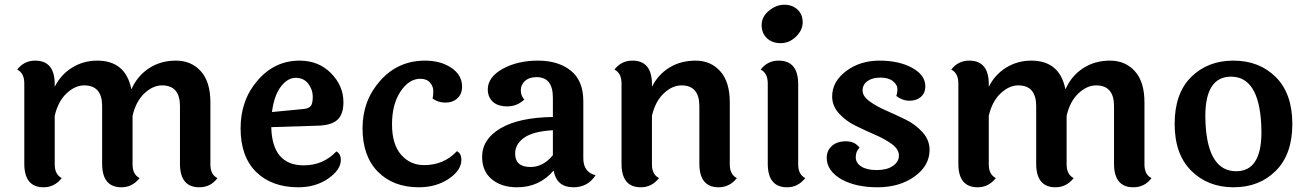

<svg xmlns="http://www.w3.org/2000/svg" viewBox="-20 -784 5548 814"><path d="M872 -350V-87Q872 -43 902 -29Q873 10 825 10Q743 10 743 -90V-334Q743 -422 667 -422Q628 -422 592 -388Q556 -354 542 -293V-87Q542 -44 572 -29Q541 10 495 10Q413 10 413 -90V-334Q413 -422 337 -422Q298 -422 262 -388Q226 -354 212 -293V-87Q212 -44 242 -29Q211 10 165 10Q83 10 83 -90V-430Q83 -474 53 -489Q82 -527 129 -527Q212 -527 212 -427V-416Q238 -468 286 -497.5Q334 -527 392 -527Q513 -527 537 -405Q562 -462 611.5 -494.5Q661 -527 726 -527Q791 -527 831.5 -482Q872 -437 872 -350Z M1133 -309 1268 -322Q1288 -324 1297 -334Q1306 -344 1306 -374Q1306 -404 1287 -429Q1268 -454 1233.5 -454Q1199 -454 1170.5 -416.5Q1142 -379 1133 -309ZM1268 -83Q1350 -83 1406 -142Q1425 -132 1425 -106Q1425 -64 1371.5 -27Q1318 10 1245 10Q1132 10 1066 -55Q1000 -120 1000 -240Q1000 -360 1072.5 -443.5Q1145 -527 1250 -527Q1331 -527 1383.5 -473.5Q1436 -420 1436 -351Q1436 -299 1410 -275.5Q1384 -252 1323 -251L1130 -245Q1134 -83 1268 -83Z M1939 -417Q1939 -385 1919 -367Q1899 -349 1868.5 -349Q1838 -349 1814 -366Q1817 -378 1817 -398Q1817 -418 1803 -434Q1789 -450 1762 -450Q1714 -450 1678 -396Q1642 -342 1642 -257Q1642 -172 1680.5 -128Q1719 -84 1778 -84Q1862 -84 1917 -143Q1936 -134 1936 -106Q1936 -62 1882.5 -26Q1829 10 1756 10Q1647 10 1582 -56Q1517 -122 1517 -240Q1517 -358 1592.5 -442.5Q1668 -527 1782 -527Q1848 -527 1893.5 -496.5Q1939 -466 1939 -417Z M2164 -133Q2164 -76 2229 -76Q2283 -76 2324 -126V-232Q2240 -227 2202 -200Q2164 -173 2164 -133ZM2453 -355V-113Q2453 -54 2505 -41Q2472 10 2411 10Q2340 10 2327 -61Q2267 10 2172 10Q2106 10 2065 -24Q2024 -58 2024 -119Q2024 -194 2102 -240Q2180 -286 2324 -288V-370Q2324 -457 2255 -457Q2224 -457 2206 -441Q2188 -425 2188 -401.5Q2188 -378 2203 -362Q2172 -333 2131 -333Q2090 -333 2069 -353Q2048 -373 2048 -405Q2048 -457 2111 -492Q2174 -527 2260.5 -527Q2347 -527 2400 -484.5Q2453 -442 2453 -355Z M3074 -350V-87Q3074 -44 3104 -29Q3073 10 3027 10Q2945 10 2945 -90V-334Q2945 -422 2869 -422Q2830 -422 2794 -388Q2758 -354 2744 -293V-87Q2744 -44 2774 -29Q2743 10 2697 10Q2615 10 2615 -90V-430Q2615 -474 2585 -489Q2614 -527 2661 -527Q2744 -527 2744 -427V-416Q2770 -468 2818 -497.5Q2866 -527 2929.5 -527Q2993 -527 3033.5 -482Q3074 -437 3074 -350Z M3305 -764Q3339 -764 3361 -743.5Q3383 -723 3383 -689.5Q3383 -656 3354.5 -628.5Q3326 -601 3290 -601Q3254 -601 3231.5 -622Q3209 -643 3209 -678Q3209 -713 3240 -738.5Q3271 -764 3305 -764ZM3364 -427V-87Q3364 -44 3394 -29Q3363 10 3317 10Q3235 10 3235 -90V-430Q3235 -474 3205 -489Q3234 -527 3281 -527Q3364 -527 3364 -427Z M3903 -418Q3903 -390 3884.5 -373.5Q3866 -357 3836 -357Q3806 -357 3780 -377Q3785 -392 3784.5 -408.5Q3784 -425 3765.5 -440Q3747 -455 3712.5 -455Q3678 -455 3657.5 -440Q3637 -425 3637 -400.5Q3637 -376 3666.5 -354.5Q3696 -333 3737.5 -315Q3779 -297 3820.5 -276.5Q3862 -256 3891.5 -223Q3921 -190 3921 -149Q3921 -81 3857 -35.5Q3793 10 3700.5 10Q3608 10 3547 -24Q3485 -60 3485 -115Q3485 -146 3507 -165.5Q3529 -185 3566.5 -185Q3604 -185 3624 -158Q3608 -142 3608 -117.5Q3608 -93 3631.5 -78Q3655 -63 3697.5 -63Q3740 -63 3765.5 -80.5Q3791 -98 3791 -124.5Q3791 -151 3762 -172.5Q3733 -194 3691.5 -212Q3650 -230 3608 -250.5Q3566 -271 3537 -303Q3508 -335 3508 -375Q3508 -438 3567 -482.5Q3626 -527 3708.5 -527Q3791 -527 3847 -496.5Q3903 -466 3903 -418Z M4832 -350V-87Q4832 -43 4862 -29Q4833 10 4785 10Q4703 10 4703 -90V-334Q4703 -422 4627 -422Q4588 -422 4552 -388Q4516 -354 4502 -293V-87Q4502 -44 4532 -29Q4501 10 4455 10Q4373 10 4373 -90V-334Q4373 -422 4297 -422Q4258 -422 4222 -388Q4186 -354 4172 -293V-87Q4172 -44 4202 -29Q4171 10 4125 10Q4043 10 4043 -90V-430Q4043 -474 4013 -489Q4042 -527 4089 -527Q4172 -527 4172 -427V-416Q4198 -468 4246 -497.5Q4294 -527 4352 -527Q4473 -527 4497 -405Q4522 -462 4571.5 -494.5Q4621 -527 4686 -527Q4751 -527 4791.5 -482Q4832 -437 4832 -350Z M5199 -459Q5090 -459 5090 -291Q5090 -276 5091 -259Q5102 -58 5221 -58Q5328 -58 5328 -224Q5328 -240 5327 -259Q5316 -459 5199 -459ZM4960 -259Q4960 -388 5030 -457.5Q5100 -527 5209.5 -527Q5319 -527 5389 -457Q5459 -387 5459 -258.5Q5459 -130 5389 -60Q5319 10 5210 10Q5101 10 5030.5 -60Q4960 -130 4960 -259Z"/></svg>

Font: Laila SemiBold
Style: Regular
Weight: 600
Designer: Hitesh Malaviya
Foundry: Indian Type Foundry
Version: Version 1.302;PS 1.0;hotconv 1.0.78;makeotf.lib2.5.61930; tt